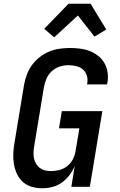

<svg xmlns="http://www.w3.org/2000/svg" viewBox="-20 -1000 640 1028"><path d="M207 8Q178 8 151 0.5Q124 -7 104 -24.5Q84 -42 72 -66.5Q60 -91 55 -118.5Q50 -146 51 -174.5Q52 -203 57 -232L109 -547Q114 -574 124 -601Q134 -628 151.5 -652Q169 -676 193 -694.5Q217 -713 243.5 -724Q270 -735 298.5 -739Q327 -743 354 -743Q382 -743 409.5 -739.5Q437 -736 461 -726.5Q485 -717 505.5 -701Q526 -685 539 -662.5Q552 -640 556 -612.5Q560 -585 555 -557L553 -548H446L447 -553Q451 -575 445 -595Q439 -615 424 -628Q409 -641 388 -646Q367 -651 346 -651Q322 -651 298.5 -643Q275 -635 256.5 -618Q238 -601 228.5 -578Q219 -555 215 -532L163 -217Q160 -201 159.5 -184.5Q159 -168 162 -152.5Q165 -137 173 -123.5Q181 -110 193 -101Q205 -92 220.5 -88Q236 -84 253 -84Q275 -84 297 -89.5Q319 -95 338.5 -109.5Q358 -124 369 -145Q380 -166 384 -188L405 -313H296L311 -405H528L461 0H362L380 -110Q369 -85 351.5 -62Q334 -39 311 -22.5Q288 -6 260.5 1Q233 8 207 8ZM270 -800 217 -846 347 -980H465L549 -842L486 -804L397 -917Z"/></svg>

Font: Iosevka Semibold Extended
Style: Italic
Weight: 600
Width: 7
Italic angle: -9°
Monospace: yes
Designer: Belleve Invis
Foundry: Belleve Invis
Version: Version 32.5.0; ttfautohint (v1.8.4)